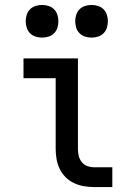

<svg xmlns="http://www.w3.org/2000/svg" viewBox="-20 -756 540 776"><path d="M360 0Q339 0 318.5 -3.5Q298 -7 279 -16Q260 -25 245 -40Q230 -55 221 -74Q212 -93 208.5 -113.5Q205 -134 205 -155V-440H75V-520H295V-155Q295 -141 298 -127Q301 -113 310 -101.5Q319 -90 332.5 -85Q346 -80 360 -80H434V0ZM350 -604Q337 -604 324 -608Q311 -612 301.5 -621.5Q292 -631 288 -644Q284 -657 284 -670Q284 -683 288 -696Q292 -709 301.5 -718.5Q311 -728 324 -732Q337 -736 350 -736Q363 -736 376 -732Q389 -728 398.5 -718.5Q408 -709 412 -696Q416 -683 416 -670Q416 -657 412 -644Q408 -631 398.5 -621.5Q389 -612 376 -608Q363 -604 350 -604ZM150 -604Q137 -604 124 -608Q111 -612 101.5 -621.5Q92 -631 88 -644Q84 -657 84 -670Q84 -683 88 -696Q92 -709 101.5 -718.5Q111 -728 124 -732Q137 -736 150 -736Q163 -736 176 -732Q189 -728 198.5 -718.5Q208 -709 212 -696Q216 -683 216 -670Q216 -657 212 -644Q208 -631 198.5 -621.5Q189 -612 176 -608Q163 -604 150 -604Z"/></svg>

Font: Iosevka Curly Slab Medium
Style: Regular
Weight: 500
Monospace: yes
Designer: Belleve Invis
Foundry: Belleve Invis
Version: Version 22.1.2; ttfautohint (v1.8.4)